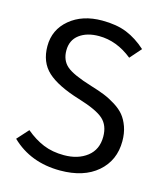

<svg xmlns="http://www.w3.org/2000/svg" viewBox="-107 -783 759 878"><g transform="rotate(15 272.0 -344.0)"><path d="M269 -700.2Q336.9 -700.2 385.3 -680.7Q433.6 -661.1 478 -621.1L431.2 -567.9Q356.9 -627.9 272.9 -627.9Q215.8 -627.9 180.4 -601.3Q145 -574.7 145 -525.9Q145 -479 175.8 -452.4Q206.5 -425.8 297.9 -397.9Q335.4 -386.7 362.5 -375.7Q389.6 -364.7 417.2 -347.4Q444.8 -330.1 461.7 -309.6Q478.5 -289.1 489.3 -258.8Q500 -228.5 500 -190.9Q500 -99.6 435.3 -43.7Q370.6 12.2 258.8 12.2Q119.1 12.2 27.8 -76.2L76.2 -129.9Q117.7 -95.2 160.6 -77.6Q203.6 -60.1 257.8 -60.1Q324.2 -60.1 367.2 -93.5Q410.2 -127 410.2 -188Q410.2 -241.2 378.2 -270.3Q346.2 -299.3 257.8 -326.2Q152.3 -358.4 104.2 -402.6Q56.2 -446.8 56.2 -522.9Q56.2 -600.6 115.7 -650.4Q175.3 -700.2 269 -700.2Z"/></g></svg>

Font: Fira Sans Book
Style: Regular
Weight: 350
Designer: Carrois Corporate & Edenspiekermann AG
Foundry: Carrois Corporate GbR & Edenspiekermann AG
Version: Version 4.203;PS 004.203;hotconv 1.0.88;makeotf.lib2.5.64775